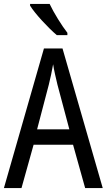

<svg xmlns="http://www.w3.org/2000/svg" viewBox="-20 -963 547 983"><path d="M234 -943H134V-934C159 -893 229 -818 271 -783H325V-795C296 -832 255 -898 234 -943ZM416 0H506L300 -715H205L0 0H90L152 -222H354ZM274 -530 335 -301H170L230 -530C238 -562 246 -600 252 -634C256 -605 267 -560 274 -530Z"/></svg>

Font: Noto Sans Gujarati Condensed
Style: Regular
Weight: 400
Width: 3
Designer: Jelle Bosma - Monotype Design Team, Universal Thirst
Foundry: Monotype Imaging Inc.
Version: Version 2.106